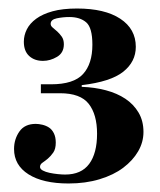

<svg xmlns="http://www.w3.org/2000/svg" viewBox="-20 -882 377 451"><path d="M76 -684H100Q153 -684 175 -708Q197 -732 197 -777Q197 -817 182.5 -829.5Q168 -842 143 -842Q128 -842 113.5 -839Q99 -836 99 -826Q99 -821 104 -817Q109 -813 114.5 -808Q120 -803 125 -796Q130 -789 130 -778Q130 -758 114 -748.5Q98 -739 81 -739Q61 -739 48.5 -750.5Q36 -762 36 -784Q36 -799 43 -813Q50 -827 65 -838Q80 -849 103.5 -855.5Q127 -862 161 -862Q226 -862 262.5 -838Q299 -814 299 -772Q299 -737 269.5 -713.5Q240 -690 172 -682V-678Q202 -677 228.5 -670Q255 -663 274.5 -650Q294 -637 305.5 -617.5Q317 -598 317 -572Q317 -548 304.5 -526.5Q292 -505 269.5 -488Q247 -471 214 -461Q181 -451 141 -451Q81 -451 47 -472.5Q13 -494 13 -532Q13 -555 25.5 -573Q38 -591 64 -591Q71 -591 79.5 -589Q88 -587 95 -582.5Q102 -578 106.5 -569Q111 -560 111 -547Q111 -532 105 -523.5Q99 -515 92.5 -509.5Q86 -504 80 -500Q74 -496 74 -490Q74 -485 80.5 -481.5Q87 -478 96.5 -476Q106 -474 116 -473Q126 -472 133 -472Q171 -472 189.5 -497Q208 -522 208 -568Q208 -613 188.5 -638Q169 -663 121 -663H76Z"/></svg>

Font: Libre Bodoni
Style: Regular
Weight: 400
Designer: Pablo Impallari, Rodrigo Fuenzalida
Foundry: Pablo Impallari, Rodrigo Fuenzalida
Version: Version 1.001; ttfautohint (v1.5.65-e2d9)